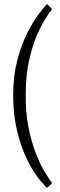

<svg xmlns="http://www.w3.org/2000/svg" viewBox="-20 -723 295 947"><path d="M212 204Q203 196 183 173Q163 150 139.5 112Q116 74 94.5 20.5Q73 -33 59 -101.5Q45 -170 45 -255Q45 -349 65 -425Q85 -501 113.5 -558Q142 -615 169.5 -651.5Q197 -688 212 -703L237 -678Q222 -660 200.5 -625Q179 -590 158 -539Q137 -488 122.5 -420.5Q108 -353 107 -269Q105 -172 120.5 -95Q136 -18 159 38.5Q182 95 204 130.5Q226 166 237 180Z"/></svg>

Font: Yrsa Light
Style: Regular
Weight: 300
Designer: Anna Giedrys (Yrsa+Rasa design), David Brezina (Yrsa art-direction, Rasa art-direction, design)
Foundry: Rosetta Type Foundry
Version: Version 2.004